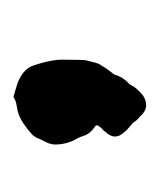

<svg xmlns="http://www.w3.org/2000/svg" viewBox="4 -163 235 283"><g transform="rotate(-90 121.5 -21.5)"><path d="M175 -43Q175 -15 174 -12L171 0Q169 8 166 11Q163 17 155 27Q153 29 153 30Q150 41 141 50Q139 51 137 55Q134 62 122 72Q104 83 91 67Q89 66 86 62.5Q83 59 82 57Q81 56 75.5 51.5Q70 47 68 44Q55 30 69 16Q70 14 72.5 12Q75 10 76 8Q81 3 75 0Q65 -7 62 -18Q61 -21 59 -25Q50 -40 50 -58Q50 -62 52 -68Q58 -80 61 -87L62 -88Q63 -90 64 -91Q83 -108 96 -112Q99 -113 105 -114Q111 -115 114 -116L120 -119H121Q135 -115 141 -113Q163 -104 167 -88Q176 -61 175 -43Z"/></g></svg>

Font: Gutenberg Clean
Style: Regular
Weight: 400
Designer: Nicola Manzari, Bruno Pierini
Foundry: Unio | Creative Solutions
Version: Version 1.001;PS 001.001;hotconv 1.0.88;makeotf.lib2.5.64775